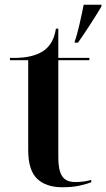

<svg xmlns="http://www.w3.org/2000/svg" viewBox="-20 -780 448 810"><path d="M243 10Q286 10 316.5 3Q347 -4 365 -11V-21Q334 -12 298 -12Q258 -12 242 -37Q226 -62 226 -114V-526H357V-536H226V-659H216Q209 -617 191.5 -593Q174 -569 149 -557Q102 -533 22 -536V-526H99V-147Q99 -62 136.5 -26Q174 10 243 10ZM295 -600H309Q333 -634 363 -680.5Q393 -727 408 -753V-760H333Q326 -724 315 -676Q304 -628 295 -605Z"/></svg>

Font: Noto Serif Display Semi
Style: Regular
Weight: 600
Designer: Monotype Design Team
Foundry: Monotype Imaging Inc.
Version: Version 1.900